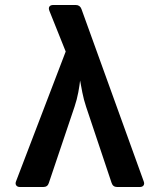

<svg xmlns="http://www.w3.org/2000/svg" viewBox="-20 -750 640 770"><path d="M60.4 0Q49.8 0 45.1 -6.5Q40.4 -13 44.4 -23L243.5 -543.3L177.9 -707Q173.9 -718 178.4 -724Q182.9 -730 193.9 -730H283.6Q300.6 -730 306.6 -714L556.2 -23Q560.2 -13 555.7 -6.5Q551.2 0 540.2 0H449.9Q432.9 0 427.5 -16.6L325.3 -321.9Q315.9 -349.9 310.1 -379.5Q304.4 -409.1 301.2 -427.1Q299.4 -409.1 294 -379.8Q288.5 -350.5 278.9 -321.9L175.8 -16Q171 0 153.4 0Z"/></svg>

Font: Pitagon Sans Mono
Style: Regular
Weight: 400
Monospace: yes
Designer: Travis Tran
Foundry: Pitagon
Version: Version 1.001;gftools[0.9.26]